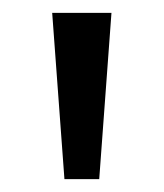

<svg xmlns="http://www.w3.org/2000/svg" viewBox="-20 -734 254 298"><path d="M153 -714H61L80 -456H134Z"/></svg>

Font: Noto Sans Thai
Style: Regular
Weight: 400
Designer: Monotype Design Team
Foundry: Monotype Imaging Inc.
Version: Version 1.901